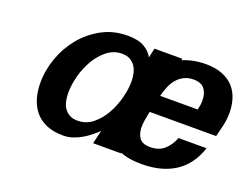

<svg xmlns="http://www.w3.org/2000/svg" viewBox="-87 -687 1129 874"><g transform="rotate(20 477.5 -250.0)"><path d="M99 -177Q99 -238 120.5 -298Q142 -358 181.5 -406Q221 -454 276.5 -484Q332 -514 400 -514Q453 -514 482 -496.5Q511 -479 524 -454L534 -500H669L554 0H419L434 -65Q421 -52 403.5 -38Q386 -24 366.5 -12.5Q347 -1 324.5 6.5Q302 14 278 14Q231 14 197 -0.5Q163 -15 141.5 -40.5Q120 -66 109.5 -101Q99 -136 99 -177ZM234 -178Q234 -159 237.5 -140Q241 -121 250.5 -106Q260 -91 276 -81.5Q292 -72 316 -72Q358 -72 390 -98Q422 -124 443.5 -162.5Q465 -201 476 -244.5Q487 -288 487 -322Q487 -342 483 -361Q479 -380 469 -395Q459 -410 443.5 -419Q428 -428 404 -428Q364 -428 332.5 -403Q301 -378 279 -340.5Q257 -303 245.5 -259.5Q234 -216 234 -178ZM466 -154Q466 -221 487.5 -285.5Q509 -350 549.5 -401Q590 -452 648 -483Q706 -514 779 -514Q826 -514 859.5 -500.5Q893 -487 914 -464Q935 -441 945 -409.5Q955 -378 955 -342Q955 -310 948.5 -281Q942 -252 934 -222H612Q608 -204 604.5 -183Q601 -162 601 -144Q601 -115 615 -93.5Q629 -72 669 -72Q710 -72 736.5 -95.5Q763 -119 776 -155H912Q884 -70 819.5 -28Q755 14 658 14Q556 14 511 -30.5Q466 -75 466 -154ZM814 -307Q820 -333 820 -353Q820 -386 804 -407.5Q788 -429 750 -429Q725 -429 705.5 -419.5Q686 -410 671.5 -393.5Q657 -377 647.5 -354.5Q638 -332 632 -307Z"/></g></svg>

Font: Perun
Style: Bold Italic
Weight: 700
Italic angle: -12°
Foundry: Copyright (c) Stefan Peev, Context Ltd, 2016
Version: Version 1.027